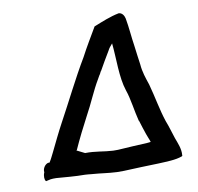

<svg xmlns="http://www.w3.org/2000/svg" viewBox="-81 -817 939 909"><g transform="rotate(-10 388.0 -362.5)"><path d="M258 -7C267 -6 279 -6 292 -4H293C335 -1 365 5 409 7H443C498 5 554 2 610 1C648 -1 692 -1 724 -13L727 -15V-18C730 -49 716 -79 707 -104C697 -133 690 -161 678 -191C659 -248 648 -314 631 -375C620 -408 609 -438 606 -476C602 -502 598 -536 594 -566C587 -611 584 -659 576 -702C573 -716 564 -731 548 -732H547C506 -724 463 -706 428 -692L425 -691L424 -690C399 -647 371 -601 348 -557C293 -465 242 -360 190 -265C173 -234 143 -172 127 -139C117 -120 113 -109 103 -94C102 -93 101 -93 101 -92L97 -93H96C80 -89 67 -69 70 -52C62 -34 65 -17 69 -11L71 -9L94 -14C98 -14 104 -15 106 -15H121C164 -12 209 -7 258 -7ZM591 -106C587 -105 581 -105 573 -104C527 -102 479 -99 432 -96H409C365 -98 326 -109 276 -108C265 -113 251 -120 238 -127C238 -127 239 -128 239 -129H240C261 -176 292 -238 315 -281C343 -331 367 -392 397 -442L406 -458C411 -464 413 -470 416 -476H417C432 -504 453 -538 470 -567C474 -576 483 -587 492 -597C500 -521 496 -433 518 -367C534 -321 540 -264 553 -214H554C561 -192 568 -168 576 -146C580 -133 587 -120 591 -106Z"/></g></svg>

Font: Hussar Pisanka
Style: SbdKur
Weight: 600
Designer: Robert Jablonski
Foundry: Cannot Into Space Fonts
Version: Version 1.070